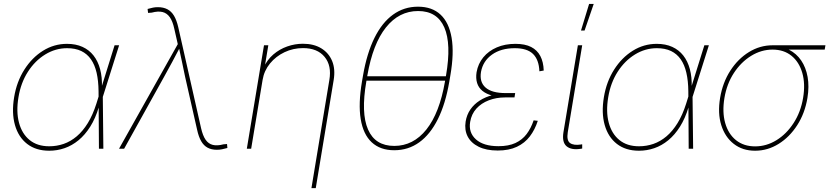

<svg xmlns="http://www.w3.org/2000/svg" viewBox="-20 -770 4293 994"><path d="M234.9 10.3Q166 10.3 120.6 -24.9Q75.2 -60.1 57.4 -122.8Q39.6 -185.5 53.2 -267.1Q66.4 -347.2 106 -409.4Q145.5 -471.7 202.6 -507.3Q259.8 -543 326.7 -543Q372.6 -543 407 -527.3Q441.4 -511.7 464.4 -482.4Q487.3 -453.1 498.3 -411.9Q509.3 -370.6 507.8 -318.4H513.7L512.2 -270.5L515.1 0H492.2L490.2 -297.9Q489.7 -351.6 480.2 -393.1Q470.7 -434.6 450.9 -462.9Q431.2 -491.2 400.6 -505.9Q370.1 -520.5 327.1 -520.5Q267.1 -520.5 214.1 -488Q161.1 -455.6 124.5 -398.4Q87.9 -341.3 75.7 -267.1Q63 -191.9 78.4 -134.5Q93.8 -77.1 133.5 -44.9Q173.3 -12.7 234.9 -12.7Q273.9 -12.7 309.8 -25.1Q345.7 -37.6 377.2 -64.2Q408.7 -90.8 434.6 -132.8Q460.4 -174.8 479 -233.4L573.2 -535.6H596.7L511.7 -266.6L497.6 -215.8H491.7Q474.1 -157.2 447.3 -114.5Q420.4 -71.8 386.5 -43.9Q352.5 -16.1 314.2 -2.9Q275.9 10.3 234.9 10.3Z M596.2 0 900.4 -541.5 882.3 -621.1Q874 -659.7 859.1 -680.9Q844.2 -702.1 821.3 -707.8Q798.3 -713.4 765.6 -704.6L746.6 -703.1L744.1 -723.6Q760.3 -728 772 -730.5Q783.7 -732.9 797.4 -732.9Q825.7 -732.9 846.4 -722.2Q867.2 -711.4 880.9 -688.5Q894.5 -665.5 902.8 -629.4L1021 -106.4Q1029.8 -67.9 1044.4 -46.6Q1059.1 -25.4 1081.8 -19.8Q1104.5 -14.2 1137.2 -22.9L1155.3 -24.4L1157.2 -3.9Q1141.6 0.5 1129.2 2.9Q1116.7 5.4 1103 5.4Q1074.7 5.4 1054.7 -5.4Q1034.7 -16.1 1021.5 -39.1Q1008.3 -62 1000.5 -98.1L938.5 -371.6Q930.2 -410.2 922.4 -448.7Q914.6 -487.3 905.8 -525.9H912.1Q892.1 -487.3 871.3 -448.7Q850.6 -410.2 829.1 -371.6L622.6 0Z M1339.4 -356 1280.3 0H1257.8L1346.7 -535.6H1369.1L1349.6 -418.5H1343.8Q1362.8 -460.4 1395 -488Q1427.2 -515.6 1467 -529.5Q1506.8 -543.5 1548.3 -543.5Q1604.5 -543.5 1643.3 -519.8Q1682.1 -496.1 1699.5 -454.1Q1716.8 -412.1 1707.5 -356L1614.7 204.1H1592.3L1685.1 -356Q1697.8 -430.2 1660.4 -475.6Q1623 -521 1548.8 -521Q1498 -521 1453.1 -499.8Q1408.2 -478.5 1377.7 -441.2Q1347.2 -403.8 1339.4 -356Z M2021 7.8Q1948.7 7.8 1904.5 -33.2Q1860.4 -74.2 1847.4 -153.6Q1834.5 -232.9 1854 -348.1L1859.4 -379.4Q1879.4 -494.6 1918.7 -574Q1958 -653.3 2014.9 -694.3Q2071.8 -735.4 2144 -735.4Q2216.8 -735.4 2260.7 -694.3Q2304.7 -653.3 2318.1 -574Q2331.5 -494.6 2311.5 -379.4L2306.2 -348.1Q2286.6 -232.9 2247.1 -153.6Q2207.5 -74.2 2150.6 -33.2Q2093.8 7.8 2021 7.8ZM2021 -14.6Q2119.6 -14.6 2187.5 -99.6Q2255.4 -184.6 2283.7 -348.1L2289.1 -379.4Q2317.4 -543 2280.3 -627.9Q2243.2 -712.9 2144.5 -712.9Q2045.9 -712.9 1978 -627.9Q1910.2 -543 1881.8 -379.4L1876.5 -348.1Q1848.1 -184.6 1885.3 -99.6Q1922.4 -14.6 2021 -14.6ZM1865.7 -352.5 1869.1 -375H2299.8L2296.4 -352.5Z M2556.6 9.3Q2497.6 9.3 2458 -10.3Q2418.5 -29.8 2401.1 -63.5Q2383.8 -97.2 2390.6 -140.6Q2396.5 -176.3 2415.3 -203.4Q2434.1 -230.5 2463.4 -249.3Q2492.7 -268.1 2530.3 -277.8Q2567.9 -287.6 2610.8 -287.6H2647L2643.6 -265.6H2594.2Q2549.3 -265.6 2510.5 -250.7Q2471.7 -235.8 2446.3 -207.8Q2420.9 -179.7 2414.1 -139.2Q2404.8 -83.5 2444.1 -48.3Q2483.4 -13.2 2560.5 -13.2Q2612.8 -13.2 2648.2 -29.5Q2683.6 -45.9 2706.3 -75.9Q2729 -106 2742.7 -147L2764.2 -144.5Q2749.5 -98.6 2723.1 -64Q2696.8 -29.3 2655.8 -10Q2614.7 9.3 2556.6 9.3ZM2606 -266.1Q2562 -266.1 2529.8 -274.7Q2497.6 -283.2 2477.5 -299.6Q2457.5 -315.9 2450 -340.3Q2442.4 -364.7 2447.3 -396.5Q2455.1 -440.4 2482.2 -473.4Q2509.3 -506.3 2552 -524.7Q2594.7 -543 2648.4 -543Q2697.8 -543 2729.5 -526.9Q2761.2 -510.7 2777.3 -480Q2793.5 -449.2 2794.9 -404.8L2772.5 -400.9Q2770 -460.9 2739.5 -490.7Q2709 -520.5 2645 -520.5Q2573.7 -520.5 2527.1 -487.3Q2480.5 -454.1 2470.2 -397.9Q2461.4 -345.2 2493.9 -316.7Q2526.4 -288.1 2597.7 -288.1H2647L2643.6 -266.1Z M2985.4 0.5Q2937.5 7.8 2913.1 -12.9Q2888.7 -33.7 2897 -85.4L2971.7 -535.6H2994.1L2919.4 -85.4Q2912.6 -42.5 2931.4 -29.3Q2950.2 -16.1 2988.3 -22Q2991.2 -22.9 2991.2 -22.7Q2991.2 -22.5 2994.1 -22.9V-1Q2992.2 -0.5 2990 -0.2Q2987.8 0 2985.4 0.5ZM2987.8 -611.8 3029.8 -749.5H3053.7L3006.3 -611.8Z M3288.1 10.3Q3219.2 10.3 3173.8 -24.9Q3128.4 -60.1 3110.6 -122.8Q3092.8 -185.5 3106.4 -267.1Q3119.6 -347.2 3159.2 -409.4Q3198.7 -471.7 3255.9 -507.3Q3313 -543 3379.9 -543Q3425.8 -543 3460.2 -527.3Q3494.6 -511.7 3517.6 -482.4Q3540.5 -453.1 3551.5 -411.9Q3562.5 -370.6 3561 -318.4H3566.9L3565.4 -270.5L3568.4 0H3545.4L3543.5 -297.9Q3543 -351.6 3533.4 -393.1Q3523.9 -434.6 3504.2 -462.9Q3484.4 -491.2 3453.9 -505.9Q3423.3 -520.5 3380.4 -520.5Q3320.3 -520.5 3267.3 -488Q3214.4 -455.6 3177.7 -398.4Q3141.1 -341.3 3128.9 -267.1Q3116.2 -191.9 3131.6 -134.5Q3147 -77.1 3186.8 -44.9Q3226.6 -12.7 3288.1 -12.7Q3327.1 -12.7 3363 -25.1Q3398.9 -37.6 3430.4 -64.2Q3461.9 -90.8 3487.8 -132.8Q3513.7 -174.8 3532.2 -233.4L3626.5 -535.6H3649.9L3564.9 -266.6L3550.8 -215.8H3544.9Q3527.3 -157.2 3500.5 -114.5Q3473.6 -71.8 3439.7 -43.9Q3405.8 -16.1 3367.4 -2.9Q3329.1 10.3 3288.1 10.3Z M3889.2 10.3Q3824.2 10.3 3778.8 -25.1Q3733.4 -60.5 3714.1 -122.1Q3694.8 -183.6 3708 -263.2Q3721.2 -342.3 3760.7 -403.8Q3800.3 -465.3 3857.4 -500.5Q3914.6 -535.6 3979.5 -535.6H4253.4L4249.5 -513.2H4032.2H3979.5Q3921.4 -513.2 3868.9 -481Q3816.4 -448.7 3779.5 -392.3Q3742.7 -335.9 3730.5 -263.2Q3718.3 -189.9 3734.4 -133.1Q3750.5 -76.2 3790.5 -44.2Q3830.6 -12.2 3889.2 -12.2Q3947.8 -12.2 3999.8 -44.2Q4051.8 -76.2 4088.6 -133.1Q4125.5 -189.9 4137.7 -263.2Q4149.9 -335.9 4133.5 -392.6Q4117.2 -449.2 4077.6 -481.2Q4038.1 -513.2 3979.5 -513.2L3979 -531.7Q4027.3 -531.7 4065.4 -512.2Q4103.5 -492.7 4127.9 -456.8Q4152.3 -420.9 4161.1 -371.6Q4169.9 -322.3 4160.2 -263.2Q4147 -183.6 4107.4 -122.1Q4067.9 -60.5 4011 -25.1Q3954.1 10.3 3889.2 10.3Z"/></svg>

Font: Inter 20pt Thin
Style: Italic
Weight: 250
Italic angle: -9.3988°
Version: Version 4.001;git-66647c0bb